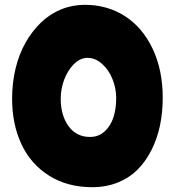

<svg xmlns="http://www.w3.org/2000/svg" viewBox="-20 -800 733 806"><path d="M335.9 -779.8Q429.7 -779.8 503.7 -732.7Q577.6 -685.5 620.4 -596.2Q663.1 -506.8 663.1 -389.2Q663.1 -328.1 651.6 -273.2Q640.1 -218.3 616.2 -170.7Q592.3 -123 557.9 -88.4Q523.4 -53.7 474.6 -33.9Q425.8 -14.2 367.2 -14.2Q262.7 -14.2 185.8 -62.7Q108.9 -111.3 69.8 -195.1Q30.8 -278.8 30.8 -386.2Q30.8 -452.1 45.4 -512.7Q60.1 -573.2 87.4 -621.3Q114.7 -669.4 151.9 -705.3Q189 -741.2 236.3 -760.5Q283.7 -779.8 335.9 -779.8ZM347.2 -557.1Q316.4 -557.1 289.8 -530.3Q263.2 -503.4 249 -464.4Q234.9 -425.3 234.9 -386.2Q234.9 -315.4 267.8 -270.3Q300.8 -225.1 357.9 -225.1Q393.6 -225.1 418.9 -248Q444.3 -271 456.1 -307.1Q467.8 -343.3 467.8 -388.2Q467.8 -428.7 452.4 -467.5Q437 -506.3 408.7 -531.7Q380.4 -557.1 347.2 -557.1Z"/></svg>

Font: Blue Custard
Style: Regular
Weight: 400
Version: Version 01.01